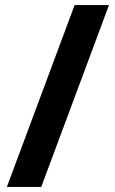

<svg xmlns="http://www.w3.org/2000/svg" viewBox="-20 -734 453 754"><path d="M408 -714 142 0H7L273 -714Z"/></svg>

Font: Noto Sans Ol Chiki
Style: Regular
Weight: 400
Designer: Monotype Design Team, Lewis McGuffie
Foundry: Monotype Imaging Inc.
Version: Version 2.003